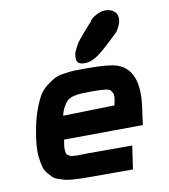

<svg xmlns="http://www.w3.org/2000/svg" viewBox="-84 -821 785 892"><g transform="rotate(-10 309.0 -375.0)"><path d="M338 -525H336Q301 -525 299 -550Q298 -560 299.5 -571Q301 -582 308 -595Q315 -608 319.5 -617Q324 -626 337.5 -642Q351 -658 356 -664Q361 -670 378 -689Q395 -708 399 -712Q397 -713 406.5 -722.5Q416 -732 435 -741Q454 -750 472 -750H473Q495 -750 510.5 -739Q526 -728 528 -711Q531 -696 524 -677Q517 -658 509 -647Q501 -636 500 -637Q436 -574 402 -549.5Q368 -525 338 -525ZM268 0Q242 0 227 -0.5Q212 -1 188.5 -2.5Q165 -4 152 -7.5Q139 -11 121 -17Q103 -23 93.5 -33Q84 -43 73 -56.5Q62 -70 57.5 -89Q53 -108 50 -132Q47 -156 49.5 -187.5Q52 -219 59 -256Q68 -307 82 -346.5Q96 -386 110.5 -411.5Q125 -437 148.5 -455Q172 -473 188.5 -481.5Q205 -490 235.5 -494.5Q266 -499 281.5 -499.5Q297 -500 331 -500Q342 -500 347 -500Q447 -500 484 -487Q576 -455 567 -314Q565 -283 559 -247L552 -195L180 -192Q177 -176 175.5 -164Q174 -152 175 -143Q176 -134 177 -128.5Q178 -123 184.5 -119Q191 -115 195 -113Q199 -111 210 -110Q221 -109 228 -109Q235 -109 251.5 -109.5Q268 -110 278 -110H487L471 0ZM195 -302 438 -308Q443 -329 444.5 -343Q446 -357 441.5 -366Q437 -375 432 -380Q427 -385 412 -387Q397 -389 386.5 -389.5Q376 -390 351 -390Q346 -390 343 -390Q311 -390 294.5 -389Q278 -388 259 -383.5Q240 -379 230 -369.5Q220 -360 210.5 -343.5Q201 -327 195 -302Z"/></g></svg>

Font: Hermit
Style: Bold Italic
Weight: 700
Italic angle: -10°
Designer: Pablo Caro
Version: Version 2.000;PS 002.000;hotconv 1.0.88;makeotf.lib2.5.64775